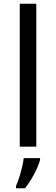

<svg xmlns="http://www.w3.org/2000/svg" viewBox="-20 -780 298 1021"><path d="M173 0H85V-760H173ZM193 70Q189 88 176.5 115.5Q164 143 147.5 171Q131 199 113 221H65V209Q73 192 81.5 165.5Q90 139 97 110.5Q104 82 106 61H193Z"/></svg>

Font: Noto Sans Tifinagh Air
Style: Regular
Weight: 400
Designer: JamraPatel
Foundry: JamraPatel LLC
Version: Version 2.006; ttfautohint (v1.8.4.7-5d5b)